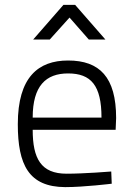

<svg xmlns="http://www.w3.org/2000/svg" viewBox="-20 -757 544 787"><path d="M253 -45C148 -45 114 -107 114 -225H454L456 -273C456 -441 388 -509 259 -509C137 -509 53 -441 53 -248C53 -81 98 9 247 10C325 10 438 -4 438 -4L436 -54C436 -54 326 -45 253 -45ZM114 -275C114 -405 168 -456 259 -456C353 -456 396 -407 396 -275ZM116 -595H184L265 -685L344 -595H412L288 -737H240Z"/></svg>

Font: TitilliumText22L
Style: 250 wt
Weight: 300
Designer: Campivisivi
Foundry: Campivisivi
Version: 1.000